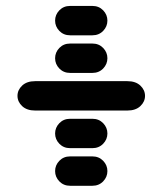

<svg xmlns="http://www.w3.org/2000/svg" viewBox="-20 -756 540 638"><path d="M212.9 -138.7H287.1Q308.6 -138.7 322.8 -153.3Q336.9 -168 336.9 -187.5Q336.9 -207 322.8 -221.7Q308.6 -236.3 287.1 -236.3H212.9Q191.4 -236.3 177.2 -221.7Q163.1 -207 163.1 -187.5Q163.1 -168 177.2 -153.3Q191.4 -138.7 212.9 -138.7ZM212.9 -263.7H287.1Q308.6 -263.7 322.8 -278.3Q336.9 -293 336.9 -312.5Q336.9 -332 322.8 -346.7Q308.6 -361.3 287.1 -361.3H212.9Q191.4 -361.3 177.2 -346.7Q163.1 -332 163.1 -312.5Q163.1 -293 177.2 -278.3Q191.4 -263.7 212.9 -263.7ZM96.7 -388.7H403.3Q430.7 -388.7 446.3 -403.3Q461.9 -418 461.9 -437.5Q461.9 -457 446.3 -471.7Q430.7 -486.3 403.3 -486.3H96.7Q69.3 -486.3 53.7 -471.7Q38.1 -457 38.1 -437.5Q38.1 -418 53.7 -403.3Q69.3 -388.7 96.7 -388.7ZM212.9 -513.7H287.1Q308.6 -513.7 322.8 -528.3Q336.9 -543 336.9 -562.5Q336.9 -582 322.8 -596.7Q308.6 -611.3 287.1 -611.3H212.9Q191.4 -611.3 177.2 -596.7Q163.1 -582 163.1 -562.5Q163.1 -543 177.2 -528.3Q191.4 -513.7 212.9 -513.7ZM212.9 -638.7H287.1Q308.6 -638.7 322.8 -653.3Q336.9 -668 336.9 -687.5Q336.9 -707 322.8 -721.7Q308.6 -736.3 287.1 -736.3H212.9Q191.4 -736.3 177.2 -721.7Q163.1 -707 163.1 -687.5Q163.1 -668 177.2 -653.3Q191.4 -638.7 212.9 -638.7Z"/></svg>

Font: Workbench
Style: Regular
Weight: 400
Designer: Jens Kutilek
Foundry: Jens Kutilek
Version: Version 2.001